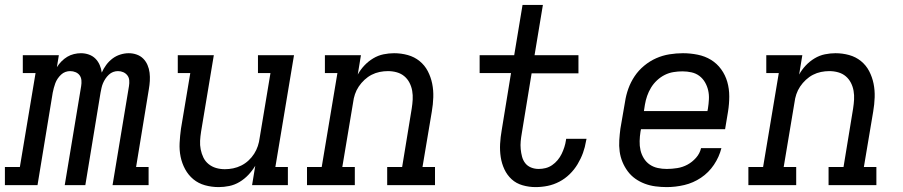

<svg xmlns="http://www.w3.org/2000/svg" viewBox="-62 -755 3682 783"><path d="M-42 0V-74H19L83 -457H31V-530H178L170 -481Q178 -494 189 -505Q200 -516 212.5 -523.5Q225 -531 239.5 -534.5Q254 -538 268 -538Q285 -538 300.5 -532.5Q316 -527 327 -516Q338 -505 344.5 -490Q351 -475 353 -459Q360 -475 371 -490Q382 -505 396.5 -516Q411 -527 428.5 -532.5Q446 -538 463 -538Q480 -538 495.5 -532.5Q511 -527 522 -516Q533 -505 539.5 -490Q546 -475 548 -458.5Q550 -442 549 -425Q548 -408 545 -391L493 -74H544V0H397L464 -404Q466 -416 465 -427.5Q464 -439 457.5 -447.5Q451 -456 441 -460.5Q431 -465 419 -465Q409 -465 399.5 -461.5Q390 -458 382 -450.5Q374 -443 368 -434Q362 -425 358 -415.5Q354 -406 352 -396.5Q350 -387 348 -377L286 0H202L269 -404Q271 -416 270 -427.5Q269 -439 263 -447.5Q257 -456 246.5 -460.5Q236 -465 224 -465Q214 -465 204.5 -461.5Q195 -458 187 -450.5Q179 -443 173 -434Q167 -425 163.5 -415.5Q160 -406 157.5 -396.5Q155 -387 153 -377L91 0Z M830 8Q801 8 774 0.5Q747 -7 726.5 -24Q706 -41 693 -65Q680 -89 674.5 -116Q669 -143 670.5 -172Q672 -201 676 -230L714 -457H663V-530H810L758 -218Q755 -199 754 -181Q753 -163 756.5 -145.5Q760 -128 767.5 -112.5Q775 -97 788.5 -86Q802 -75 819 -70Q836 -65 855 -65Q872 -65 889 -68.5Q906 -72 922 -80Q938 -88 951.5 -100.5Q965 -113 974.5 -128Q984 -143 989.5 -159.5Q995 -176 997 -193L1041 -457H990V-530H1137L1061 -74H1112V0H966L979 -79Q967 -59 951 -42Q935 -25 915 -13Q895 -1 873 3.5Q851 8 830 8Z M1190 0V-74H1250L1314 -457H1263V-530H1410L1397 -451Q1408 -471 1424 -488Q1440 -505 1460 -517Q1480 -529 1502 -533.5Q1524 -538 1545 -538Q1574 -538 1601 -530.5Q1628 -523 1649 -506Q1670 -489 1682.5 -465Q1695 -441 1700.5 -414Q1706 -387 1705 -358Q1704 -329 1699 -300L1661 -74H1712V0H1517V-74H1578L1617 -312Q1620 -331 1621 -349Q1622 -367 1619 -384.5Q1616 -402 1608 -417.5Q1600 -433 1587 -444Q1574 -455 1556.5 -460Q1539 -465 1520 -465Q1503 -465 1486 -461.5Q1469 -458 1453.5 -450Q1438 -442 1424.5 -429.5Q1411 -417 1401 -402Q1391 -387 1385.5 -370.5Q1380 -354 1378 -337L1334 -74H1385V0Z M2122 8Q2095 8 2069 0.5Q2043 -7 2024.5 -24Q2006 -41 1995 -64.5Q1984 -88 1980 -114.5Q1976 -141 1977.5 -168.5Q1979 -196 1984 -224L2022 -457H1894V-530H2035L2069 -735H2152L2118 -530H2297V-456H2106L2066 -212Q2063 -195 2061.5 -179Q2060 -163 2061.5 -147Q2063 -131 2067 -116Q2071 -101 2080 -89.5Q2089 -78 2103.5 -72Q2118 -66 2135 -66Q2149 -66 2163 -69.5Q2177 -73 2189.5 -81.5Q2202 -90 2212 -102Q2222 -114 2228.5 -127.5Q2235 -141 2239.5 -155Q2244 -169 2246 -183Q2246 -185 2246.5 -186.5Q2247 -188 2247 -189H2330Q2329 -187 2329 -184.5Q2329 -182 2328 -180Q2324 -155 2315.5 -131.5Q2307 -108 2293.5 -85.5Q2280 -63 2261 -44.5Q2242 -26 2219 -14Q2196 -2 2171.5 3Q2147 8 2122 8Z M2657 8Q2634 8 2611 5Q2588 2 2567 -6Q2546 -14 2528.5 -26.5Q2511 -39 2498 -56.5Q2485 -74 2476.5 -94.5Q2468 -115 2465 -137.5Q2462 -160 2463.5 -183.5Q2465 -207 2468 -230L2487 -340Q2491 -367 2500.5 -393.5Q2510 -420 2526 -444Q2542 -468 2565 -487Q2588 -506 2614 -517.5Q2640 -529 2668 -533.5Q2696 -538 2723 -538Q2753 -538 2783 -532Q2813 -526 2837.5 -511Q2862 -496 2879 -472.5Q2896 -449 2904 -421Q2912 -393 2912 -362Q2912 -331 2907 -300L2895 -228H2552L2550 -218Q2547 -199 2546.5 -179.5Q2546 -160 2550 -142.5Q2554 -125 2563.5 -109.5Q2573 -94 2587.5 -84Q2602 -74 2620 -70Q2638 -66 2657 -66Q2678 -66 2700 -69.5Q2722 -73 2741.5 -83.5Q2761 -94 2776.5 -111.5Q2792 -129 2797 -151H2880Q2871 -115 2849.5 -83Q2828 -51 2796.5 -30Q2765 -9 2729 -0.5Q2693 8 2657 8ZM2564 -302H2823L2825 -312Q2828 -331 2829 -350Q2830 -369 2826 -386.5Q2822 -404 2813 -419.5Q2804 -435 2790 -445.5Q2776 -456 2758 -460Q2740 -464 2721 -464Q2703 -464 2684.5 -461Q2666 -458 2649 -449.5Q2632 -441 2617.5 -427.5Q2603 -414 2593 -397.5Q2583 -381 2577 -363.5Q2571 -346 2568 -328Z M2990 0V-74H3050L3114 -457H3063V-530H3210L3197 -451Q3208 -471 3224 -488Q3240 -505 3260 -517Q3280 -529 3302 -533.5Q3324 -538 3345 -538Q3374 -538 3401 -530.5Q3428 -523 3449 -506Q3470 -489 3482.5 -465Q3495 -441 3500.5 -414Q3506 -387 3505 -358Q3504 -329 3499 -300L3461 -74H3512V0H3317V-74H3378L3417 -312Q3420 -331 3421 -349Q3422 -367 3419 -384.5Q3416 -402 3408 -417.5Q3400 -433 3387 -444Q3374 -455 3356.5 -460Q3339 -465 3320 -465Q3303 -465 3286 -461.5Q3269 -458 3253.5 -450Q3238 -442 3224.5 -429.5Q3211 -417 3201 -402Q3191 -387 3185.5 -370.5Q3180 -354 3178 -337L3134 -74H3185V0Z"/></svg>

Font: Iosevka Curly Slab ExObl
Style: Regular
Weight: 400
Width: 7
Italic angle: -9°
Monospace: yes
Designer: Belleve Invis
Foundry: Belleve Invis
Version: Version 11.1.0; ttfautohint (v1.8.3)